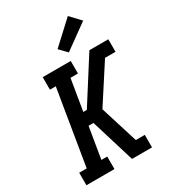

<svg xmlns="http://www.w3.org/2000/svg" viewBox="-234 -1107 1084 1222"><g transform="rotate(-30 308.0 -496.0)"><path d="M31 0V-92H86L177 -643H134V-735H340V-643H285L247 -414H273L477 -735H616V-643H539L361 -368L447 -92H513V0H366L268 -321H232L194 -92H237V0ZM357 -788 305 -842 467 -992 537 -918Z"/></g></svg>

Font: Iosevka Slab SmBdExObl
Style: Regular
Weight: 600
Width: 7
Italic angle: -9°
Monospace: yes
Designer: Belleve Invis
Foundry: Belleve Invis
Version: Version 11.1.0; ttfautohint (v1.8.3)